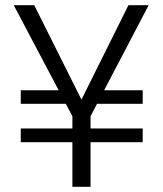

<svg xmlns="http://www.w3.org/2000/svg" viewBox="-20 -720 628 740"><path d="M60 -172V-225H530V-172ZM269 -320H60V-372H258ZM329 -320 340 -372H530V-320ZM259 0V-272L33 -700H112L310 -304H278L475 -700H553L329 -272V0Z"/></svg>

Font: DM Sans 24pt Light
Style: Regular
Weight: 300
Designer: Colophon Foundry, Jonny Pinhorn
Foundry: Colophon Foundry
Version: Version 4.004;gftools[0.9.30]